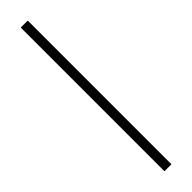

<svg xmlns="http://www.w3.org/2000/svg" viewBox="-271 -739 718 718"><g transform="rotate(-45 88.0 -380.0)"><path d="M107 0H70V-760H107Z"/></g></svg>

Font: Noto Sans Gujarati UI ExtraCondensed ExtraLight
Style: Regular
Weight: 200
Width: 2
Designer: Jelle Bosma - Monotype Design Team, Universal Thirst
Foundry: Monotype Imaging Inc.
Version: Version 2.106; ttfautohint (v1.8.4.7-5d5b)